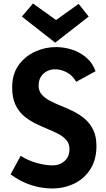

<svg xmlns="http://www.w3.org/2000/svg" viewBox="-20 -1052 600 1089"><path d="M275 17Q217 17 157 -2Q97 -21 40 -63L97 -168Q140 -141 189 -127.5Q238 -114 278 -114Q319 -114 346.5 -139Q374 -164 374 -206Q374 -237 356.5 -257.5Q339 -278 310 -293Q281 -308 246.5 -322Q212 -336 177 -353.5Q142 -371 113 -396.5Q84 -422 66.5 -460.5Q49 -499 49 -556Q49 -632 85.5 -682.5Q122 -733 179 -759Q236 -785 297 -785Q345 -785 390 -770Q435 -755 470 -725Q505 -695 522 -648L412 -588Q392 -624 359 -641.5Q326 -659 292 -659Q268 -659 247 -648.5Q226 -638 212.5 -617.5Q199 -597 199 -566Q199 -536 217 -515.5Q235 -495 264 -480Q293 -465 328 -451Q363 -437 398 -419.5Q433 -402 462 -377Q491 -352 509 -315Q527 -278 527 -224Q527 -147 493 -93Q459 -39 401.5 -11Q344 17 275 17ZM104 -958 167 -1032 307 -932H289L426 -1030L483 -958L293 -810Z"/></svg>

Font: Yaldevi
Style: Bold
Weight: 700
Designer: Sol Matas, Rajitha Manaperi, Kosala Senevirathne
Foundry: Mooniak
Version: Version 1.100